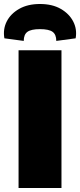

<svg xmlns="http://www.w3.org/2000/svg" viewBox="-40 -942 402 962"><path d="M268 -690V0H53V-690ZM79 -737 -18 -750Q-26 -795 -6.5 -834Q13 -873 56 -897.5Q99 -922 160 -922Q222 -922 264.5 -897.5Q307 -873 327 -834Q347 -795 339 -750L242 -737Q242 -769 223.5 -782.5Q205 -796 160 -796Q116 -796 97.5 -782.5Q79 -769 79 -737Z"/></svg>

Font: Exo 2 Black
Style: Regular
Weight: 900
Designer: Natanael Gama
Foundry: Natanael Gama
Version: Version 2.010